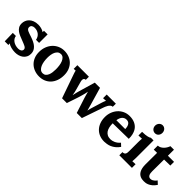

<svg xmlns="http://www.w3.org/2000/svg" viewBox="155 -1784 2821 2821"><g transform="rotate(45 1565.5 -373.5)"><path d="M109.9 -165Q111.8 -142.1 124.5 -122.1Q137.2 -102.1 157.7 -87.4Q178.2 -72.8 205.8 -64.5Q233.4 -56.2 265.1 -56.2Q277.3 -56.2 289.8 -59.1Q302.2 -62 312 -68.1Q321.8 -74.2 327.9 -83.5Q334 -92.8 334 -106Q334 -120.1 326.4 -130.1Q318.8 -140.1 304.2 -148.7Q289.6 -157.2 267.8 -165.5Q246.1 -173.8 217.8 -185.1Q186.5 -197.3 154.8 -210.2Q123 -223.1 97.2 -241.7Q71.3 -260.3 54.9 -287.4Q38.6 -314.5 38.6 -355Q38.6 -383.8 49.6 -412.6Q60.5 -441.4 83.5 -464.4Q106.4 -487.3 142.1 -501.7Q177.7 -516.1 227.1 -516.1Q240.7 -516.1 256.6 -514.2Q272.5 -512.2 288.6 -508.1Q304.7 -503.9 319.8 -497.6Q335 -491.2 347.2 -482.4H348.1L346.7 -510.7H422.9V-334H358.4Q354 -359.9 342 -380.6Q330.1 -401.4 312 -415.8Q293.9 -430.2 270.8 -438Q247.6 -445.8 220.7 -445.8Q208 -445.8 196 -442.9Q184.1 -439.9 174.8 -433.6Q165.5 -427.2 160.2 -417.2Q154.8 -407.2 154.8 -392.6Q154.8 -375 164.1 -363.5Q173.3 -352.1 189.9 -343.8Q206.5 -335.4 228.8 -328.4Q251 -321.3 276.9 -312.5Q314.9 -299.3 347.2 -283.7Q379.4 -268.1 402.8 -247.3Q426.3 -226.6 439.7 -200Q453.1 -173.3 453.1 -138.2Q453.1 -99.1 437.7 -70.1Q422.4 -41 397 -22Q371.6 -2.9 338.9 6.6Q306.2 16.1 271 16.1Q249.5 16.1 228 13.2Q206.5 10.3 187 5.1Q167.5 0 151.1 -7.3Q134.8 -14.6 123 -23.4H122.1L125.5 6.8H49.3L45.4 -165Z M765.6 -445.8Q736.3 -444.8 716.8 -429Q697.3 -413.1 685.1 -387.7Q672.9 -362.3 667.7 -330.3Q662.6 -298.3 662.6 -265.6Q662.6 -227.1 668.7 -189.2Q674.8 -151.4 688.2 -121.6Q701.7 -91.8 722.9 -73.2Q744.1 -54.7 774.4 -54.7Q804.2 -55.2 823 -71.3Q841.8 -87.4 852.8 -113Q863.8 -138.7 867.9 -170.4Q872.1 -202.1 872.1 -234.4Q872.1 -271.5 866.9 -309.3Q861.8 -347.2 849.4 -377.4Q836.9 -407.7 816.7 -426.8Q796.4 -445.8 765.6 -445.8ZM767.6 -516.1Q821.3 -516.1 867.4 -498.5Q913.6 -481 947.3 -447.8Q981 -414.6 1000.2 -366.9Q1019.5 -319.3 1019.5 -259.3Q1019.5 -196.3 1001.2 -145.3Q982.9 -94.2 950 -58.3Q917 -22.5 871.1 -3.2Q825.2 16.1 770.5 16.1Q716.3 16.1 669.7 -1.7Q623 -19.5 588.9 -52.5Q554.7 -85.4 535.2 -132.6Q515.6 -179.7 515.6 -238.8Q515.6 -300.8 535.6 -352.1Q555.7 -403.3 590.1 -439.7Q624.5 -476.1 670.4 -496.1Q716.3 -516.1 767.6 -516.1Z M1522.5 -500 1602.5 -224.1Q1608.4 -203.1 1615 -178.7Q1621.6 -154.3 1627 -133.8H1627.9Q1630.9 -154.3 1637.9 -178Q1645 -201.7 1650.9 -221.2L1689.5 -347.7Q1693.8 -361.3 1697.3 -372.3Q1700.7 -383.3 1704.3 -392.6Q1708 -401.9 1711.4 -410.2Q1714.8 -418.5 1719.2 -426.8V-427.7L1661.6 -423.8V-500H1851.6V-436Q1831.5 -436 1816.4 -422.9Q1801.3 -409.7 1790.3 -391.6Q1779.3 -373.5 1772.2 -355.5Q1765.1 -337.4 1761.7 -327.6L1647.9 2.9H1542L1473.1 -210.4Q1470.2 -218.3 1465.8 -232.7Q1461.4 -247.1 1456.8 -263.9Q1452.1 -280.8 1447 -298.8Q1441.9 -316.9 1437.5 -333H1436.5Q1433.6 -312 1427 -285.9Q1420.4 -259.8 1413.3 -234.9Q1406.2 -210 1400.1 -189.9Q1394 -169.9 1391.1 -161.6L1335.9 2.9H1236.8L1115.7 -343.8Q1108.9 -362.8 1105 -374.5Q1101.1 -386.2 1098.4 -394.8Q1095.7 -403.3 1094.2 -410.2Q1092.8 -417 1090.8 -425.8L1051.8 -423.8V-500H1291.5V-436Q1270.5 -434.6 1262 -423.3Q1253.4 -412.1 1253.4 -394.5Q1252.9 -386.2 1254.6 -377Q1256.3 -367.7 1259.3 -357.9L1293 -235.8Q1298.8 -213.9 1304.4 -189.7Q1310.1 -165.5 1313.5 -140.6H1314.5Q1316.9 -151.4 1319.3 -162.6Q1321.8 -173.8 1324.7 -186.8Q1327.6 -199.7 1331.5 -215.1Q1335.4 -230.5 1340.8 -249L1414.1 -500Z M2130.4 -445.8Q2108.4 -445.8 2091.1 -437.5Q2073.7 -429.2 2061 -414.6Q2048.3 -399.9 2040.3 -379.2Q2032.2 -358.4 2028.8 -333.5H2212.9Q2211.9 -364.3 2205.6 -385.7Q2199.2 -407.2 2188.2 -420.7Q2177.2 -434.1 2162.6 -439.9Q2147.9 -445.8 2130.4 -445.8ZM2351.1 -269 2022.5 -263.2Q2022.5 -222.2 2030 -187.3Q2037.6 -152.3 2054.2 -127.2Q2070.8 -102.1 2097.7 -87.6Q2124.5 -73.2 2163.6 -73.2Q2178.7 -73.2 2197.3 -77.1Q2215.8 -81.1 2235.1 -89.8Q2254.4 -98.6 2273.9 -113Q2293.5 -127.4 2310.5 -148.4L2355.5 -106Q2328.6 -67.4 2298.3 -43.5Q2268.1 -19.5 2237.5 -6.3Q2207 6.8 2177.5 11.5Q2147.9 16.1 2122.6 16.1Q2067.4 16.1 2022 -2.4Q1976.6 -21 1943.8 -55.7Q1911.1 -90.3 1893.3 -139.2Q1875.5 -188 1875.5 -249Q1875.5 -301.8 1893.3 -349.9Q1911.1 -397.9 1943.8 -435.1Q1976.6 -472.2 2022.7 -494.1Q2068.8 -516.1 2125.5 -516.1Q2153.3 -516.1 2180.9 -511.2Q2208.5 -506.3 2233.6 -494.9Q2258.8 -483.4 2280.5 -464.8Q2302.2 -446.3 2317.9 -418.9Q2333.5 -391.6 2342.5 -354.5Q2351.6 -317.4 2351.1 -269Z M2624.5 -160.6Q2624.5 -153.3 2624.3 -143.1Q2624 -132.8 2623.5 -121.1Q2623 -109.4 2622.3 -96.9Q2621.6 -84.5 2620.6 -73.2L2685.5 -76.2V0H2423.3V-64.9Q2444.3 -64.9 2456.3 -71.3Q2468.3 -77.6 2474.1 -89.4Q2480 -101.1 2481.4 -117.4Q2482.9 -133.8 2482.9 -153.8V-319.8Q2482.9 -337.9 2483.6 -361.3Q2484.4 -384.8 2486.8 -407.2L2416.5 -404.3V-480Q2451.2 -480 2477.8 -482.9Q2504.4 -485.8 2523.2 -490.2Q2542 -494.6 2553.5 -499.8Q2564.9 -504.9 2570.3 -509.8H2624.5ZM2639.2 -680.2Q2639.2 -663.1 2633.8 -648.4Q2628.4 -633.8 2618.9 -622.6Q2609.4 -611.3 2595.5 -605Q2581.5 -598.6 2564.9 -598.6Q2547.9 -598.6 2533.4 -605Q2519 -611.3 2508.8 -622.6Q2498.5 -633.8 2492.9 -648.4Q2487.3 -663.1 2487.3 -680.2Q2487.3 -697.3 2493.4 -712.4Q2499.5 -727.5 2510 -738.8Q2520.5 -750 2534.2 -756.3Q2547.9 -762.7 2563.5 -762.7Q2579.6 -762.7 2593.5 -756.3Q2607.4 -750 2617.7 -738.8Q2627.9 -727.5 2633.5 -712.4Q2639.2 -697.3 2639.2 -680.2Z M2722.7 -500Q2748.5 -500.5 2771 -512.9Q2793.5 -525.4 2811.3 -543.9Q2829.1 -562.5 2841.6 -584.5Q2854 -606.4 2859.9 -625.5H2933.6L2933.1 -500H3060.5V-422.9L2933.1 -420.4Q2932.6 -349.6 2932.4 -303Q2932.1 -256.3 2931.9 -228.3Q2931.6 -200.2 2931.6 -188.2Q2931.6 -176.3 2931.6 -174.3Q2931.6 -156.7 2933.8 -139.4Q2936 -122.1 2942.6 -108.2Q2949.2 -94.2 2961.2 -85.7Q2973.1 -77.1 2992.2 -77.1Q2998.5 -77.1 3008.1 -79.1Q3017.6 -81.1 3029.5 -87.2Q3041.5 -93.3 3055.2 -105.2Q3068.8 -117.2 3083 -137.2L3131.3 -92.3Q3104 -52.2 3076.7 -30.3Q3049.3 -8.3 3024.4 2Q2999.5 12.2 2979 14.2Q2958.5 16.1 2944.8 16.1Q2928.2 16.1 2910.4 13.4Q2892.6 10.7 2875.2 3.4Q2857.9 -3.9 2842.5 -17.3Q2827.1 -30.8 2815.2 -52.2Q2803.2 -73.7 2796.4 -104.2Q2789.6 -134.8 2789.6 -176.3L2791 -417.5L2722.7 -416.5Z"/></g></svg>

Font: DimaFred
Style: Bold
Weight: 800
Designer: R.Balvardi
Foundry: R.Balvardi (r.balvardi@gmail.com)
Version: Version 1.00;August 2, 2018;FontCreator 11.5.0.2427 64-bit